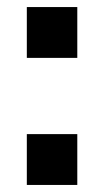

<svg xmlns="http://www.w3.org/2000/svg" viewBox="-20 -524 293 544"><path d="M56 -360V-504H199V-360ZM56 0V-144H199V0Z"/></svg>

Font: Nunitoga
Style: Bold
Weight: 700
Designer: Vernon Adams
Foundry: Vernon Adams
Version: Version 1.0